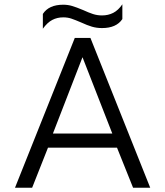

<svg xmlns="http://www.w3.org/2000/svg" viewBox="-20 -876 771 896"><path d="M180 -811Q208 -854 275 -854Q297 -854 317 -848Q337 -842 368 -829Q394 -817 414 -810.5Q434 -804 456 -804Q485 -804 508.5 -816Q532 -828 551 -856V-787Q523 -745 456 -745Q431 -745 409 -751.5Q387 -758 359 -771Q331 -783 313.5 -789Q296 -795 275 -795Q247 -795 224 -783Q201 -771 180 -742ZM329 -699H402L681 0H601L526 -187H204L130 0H50ZM504 -253 365 -609 227 -253Z"/></svg>

Font: Prompt Light
Style: Regular
Weight: 300
Designer: Katatrad Team
Foundry: CadsonDemak
Version: Version 1.001